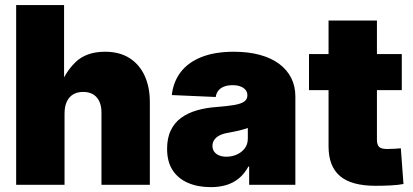

<svg xmlns="http://www.w3.org/2000/svg" viewBox="-20 -748 1670 777"><path d="M241.2 -288.1V0H45.4V-727.5H239.3V-388.2H219.2Q241.2 -453.1 284.9 -495.8Q328.6 -538.6 405.3 -538.6Q463.4 -538.6 503.7 -513.2Q543.9 -487.8 565.2 -441.9Q586.4 -396 586.4 -335V0H390.6V-292.5Q390.6 -332 371.3 -354Q352.1 -376 316.4 -376Q293 -376 276.1 -366Q259.3 -356 250.2 -336.4Q241.2 -316.9 241.2 -288.1Z M833 9.3Q780.8 9.3 741 -7.8Q701.2 -24.9 678.7 -59.1Q656.2 -93.3 656.2 -146Q656.2 -189.9 671.4 -220.9Q686.5 -252 713.6 -271.5Q740.7 -291 777.1 -301.5Q813.5 -312 855.5 -314.9Q900.9 -318.4 928.5 -323.2Q956.1 -328.1 968.5 -337.2Q981 -346.2 981 -361.3V-363.3Q981 -375.5 973.4 -384.5Q965.8 -393.6 952.6 -398.4Q939.5 -403.3 920.9 -403.3Q901.9 -403.3 887.5 -397.9Q873 -392.6 864.3 -382.1Q855.5 -371.6 853 -355.5L675.3 -363.3Q681.2 -416.5 710.9 -455.8Q740.7 -495.1 794.7 -516.8Q848.6 -538.6 926.8 -538.6Q985.4 -538.6 1031.7 -525.9Q1078.1 -513.2 1110.1 -489.3Q1142.1 -465.3 1158.7 -432.1Q1175.3 -398.9 1175.3 -357.9V0H988.3V-74.2H985.4Q968.3 -43.5 945.8 -25.4Q923.3 -7.3 895.3 1Q867.2 9.3 833 9.3ZM896.5 -113.8Q918 -113.8 937.7 -122.3Q957.5 -130.9 970.2 -147.2Q982.9 -163.6 982.9 -187.5V-230Q975.1 -227.5 966.8 -224.9Q958.5 -222.2 949 -220Q939.5 -217.8 928.5 -215.6Q917.5 -213.4 904.8 -210.9Q883.3 -207.5 868.9 -200.2Q854.5 -192.9 847.2 -182.1Q839.8 -171.4 839.8 -157.7Q839.8 -143.6 847.2 -133.8Q854.5 -124 867.2 -118.9Q879.9 -113.8 896.5 -113.8Z M1606 -529.3V-383.3H1230.5V-529.3ZM1309.6 -665H1505.4V-182.6Q1505.4 -162.1 1514.2 -153.6Q1522.9 -145 1546.9 -145Q1558.1 -145 1576.9 -146Q1595.7 -147 1602.1 -147.9L1612.8 -3.4Q1590.3 1 1560.1 2.4Q1529.8 3.9 1500 3.9Q1402.3 3.9 1356 -35.4Q1309.6 -74.7 1309.6 -155.8Z"/></svg>

Font: Inter 24pt Black
Style: Regular
Weight: 900
Designer: Rasmus Andersson
Foundry: rsms
Version: Version 4.001;git-66647c0bb